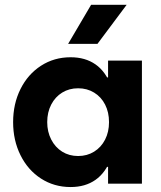

<svg xmlns="http://www.w3.org/2000/svg" viewBox="-20 -752 660 786"><path d="M269 13.7Q201.7 13.7 147.9 -21Q94.2 -55.7 64 -116.5Q33.7 -177.2 33.7 -252Q33.7 -327.1 64 -387.7Q94.2 -448.2 147.9 -482.9Q201.7 -517.6 269 -517.6Q329.1 -517.6 370.8 -488.5Q412.6 -459.5 434.6 -400.1Q456.5 -340.8 456.5 -252L406.7 -435.1H468.3V-68.8H406.7L456.5 -252Q456.5 -163.1 434.6 -104Q412.6 -44.9 370.8 -15.6Q329.1 13.7 269 13.7ZM426.3 -252Q426.3 -292.5 410.2 -324Q394 -355.5 365.2 -373Q336.4 -390.6 299.8 -390.6Q263.2 -390.6 234.6 -373Q206.1 -355.5 189.7 -324Q173.3 -292.5 173.3 -252Q173.3 -212.4 189.7 -180.7Q206.1 -148.9 234.6 -131.1Q263.2 -113.3 299.8 -113.3Q336.4 -113.3 365.2 -131.1Q394 -148.9 410.2 -180.4Q426.3 -211.9 426.3 -252ZM422.4 0V-101.6L444.3 -252L422.4 -385.7V-503.9H561V0ZM498.5 -732.4H353L258.8 -572.3H378.9Z"/></svg>

Font: Wanted Sans Std Variable
Style: Regular
Weight: 400
Designer: Original Design by Kil Hyung-jin and Kang Hanbin, Wanted Lab, Inc;
Foundry: Wanted Lab, Inc.
Version: Version 1.003;Glyphs 3.2 (3227)